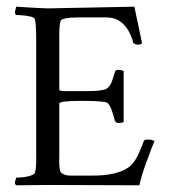

<svg xmlns="http://www.w3.org/2000/svg" viewBox="-20 -521 503 573"><path d="M124 31 28 32Q23 27 25.5 19Q28 11 28 9Q51 9 67 4.5Q83 0 84 -5Q89 -17 88 -63V-404Q88 -450 84 -464Q82 -473 38 -476Q32 -476 28 -476Q23 -481 25.5 -489.5Q28 -498 28 -501Q109 -496 123 -496L381 -501L404 -392Q399 -387 390 -388Q381 -389 378 -393Q363 -448 326 -464Q311 -470 286 -469H217Q166 -469 161 -459Q156 -444 157 -404V-253Q157 -248 192 -249H235Q286 -249 297.5 -256Q309 -263 315 -281Q317 -286 323 -307Q325 -313 334.5 -312.5Q344 -312 349 -309V-157Q344 -154 335 -154Q326 -154 323 -160Q312 -203 304 -210Q302 -212 301 -214Q290 -220 223.5 -220Q157 -220 157 -212V-60Q155 -12 163 -5Q174 3 189 3Q204 3 220 3H258Q323 3 358 -18Q383 -32 399 -75Q404 -84 409 -100Q411 -105 423 -104.5Q435 -104 441 -100Q436 -89 418.5 -41.5Q401 6 396 32Z"/></svg>

Font: AMoshref-Naskh
Style: Naskh
Weight: 500
Version: Version 0.001